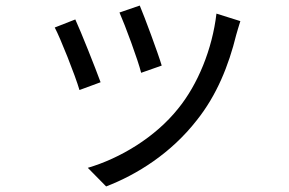

<svg xmlns="http://www.w3.org/2000/svg" viewBox="-20 -596 1040 691"><path d="M483 -576 410 -551C430 -506 477 -379 488 -334L562 -360C549 -404 500 -536 483 -576ZM845 -520 759 -547C744 -419 692 -292 621 -205C539 -102 412 -26 296 8L362 75C474 32 596 -45 688 -163C760 -253 803 -360 830 -470C834 -483 838 -499 845 -520ZM251 -526 177 -497C196 -462 251 -324 266 -272L342 -300C323 -352 271 -483 251 -526Z"/></svg>

Font: Noto Sans CJK SC
Style: Regular
Weight: 400
Designer: Ryoko NISHIZUKA 西塚涼子 (kana, bopomofo & ideographs); Paul D. Hunt (Latin, Greek & Cyrillic); Sandoll Communications 산돌커뮤니
Foundry: Adobe
Version: Version 2.004;hotconv 1.0.118;makeotfexe 2.5.65603